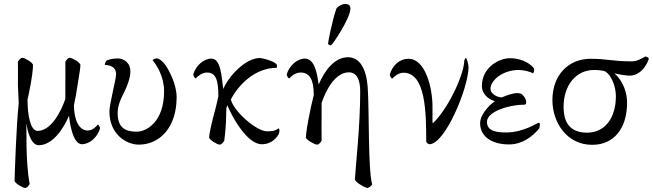

<svg xmlns="http://www.w3.org/2000/svg" viewBox="-20 -715 3257 957"><path d="M92.8 -426.8C81.1 -426.8 74.2 -415 69.3 -407.2C70.3 -370.1 69.3 -303.7 69.3 -291C69.3 -268.6 73.2 -222.7 73.2 -199.2C61.5 -97.7 52.7 168 52.7 185.5C52.7 198.2 94.7 221.7 104.5 221.7C116.2 221.7 123 210 127.9 202.1C106.4 86.9 113.3 -74.2 111.3 -98.6C116.2 -69.3 131.8 8.8 172.9 8.8C241.2 8.8 294.9 -70.3 324.2 -138.7C326.2 -112.3 340.8 2.9 387.7 3.9C426.8 3.9 465.8 -31.2 478.5 -74.2C478.5 -77.1 477.5 -81.1 475.6 -85C472.7 -89.8 469.7 -93.8 466.8 -93.8C460 -85 442.4 -64.5 417 -64.5C372.1 -64.5 348.6 -121.1 348.6 -190.4L358.4 -240.2C372.1 -327.1 380.9 -373 380.9 -390.6C380.9 -403.3 338.9 -426.8 329.1 -426.8C317.4 -426.8 310.5 -415 305.7 -407.2C306.6 -370.1 305.7 -303.7 305.7 -291V-221.7C281.2 -151.4 232.4 -62.5 167 -62.5C131.8 -62.5 117.2 -140.6 117.2 -217.8C117.2 -217.8 121.1 -234.4 122.1 -240.2C140.6 -327.1 144.5 -373 144.5 -390.6C144.5 -403.3 102.5 -426.8 92.8 -426.8Z M558.6 -344.7C558.6 -319.3 525.4 -196.3 525.4 -159.2C525.4 -45.9 609.4 5.9 671.9 5.9C776.4 5.9 860.4 -80.1 860.4 -230.5C860.4 -291 826.2 -361.3 801.8 -394.5C791 -409.2 772.5 -423.8 762.7 -423.8C758.8 -423.8 741.2 -420.9 741.2 -414.1C759.8 -391.6 797.9 -335 797.9 -259.8C797.9 -109.4 711.9 -58.6 661.1 -58.6C608.4 -58.6 566.4 -75.2 566.4 -151.4C566.4 -182.6 577.1 -213.9 599.6 -256.8C613.3 -283.2 629.9 -328.1 629.9 -357.4C629.9 -405.3 594.7 -423.8 566.4 -423.8C537.1 -423.8 512.7 -415 509.8 -412.1C504.9 -405.3 501 -392.6 502.9 -391.6C506.8 -389.6 558.6 -393.6 558.6 -344.7Z M1274.4 -425.8C1206.1 -425.8 1122.1 -339.8 1092.8 -271.5C1084 -334 1081.1 -421.9 1034.2 -422.9C995.1 -422.9 956.1 -387.7 943.4 -344.7C943.4 -341.8 944.3 -337.9 946.3 -334C949.2 -329.1 953.1 -324.2 956.1 -324.2C962.9 -333 986.3 -353.5 1011.7 -353.5C1056.6 -353.5 1068.4 -314.5 1068.4 -235.4C1068.4 -235.4 1056.6 -181.6 1054.7 -175.8C1034.2 -101.6 1022.5 -47.9 1022.5 -30.3C1022.5 -17.6 1064.5 5.9 1074.2 5.9C1085.9 5.9 1092.8 -5.9 1097.7 -13.7C1101.6 -43 1107.4 -95.7 1107.4 -144.5C1107.4 -167 1108.4 -168 1108.4 -175.8C1108.4 -177.7 1112.3 -188.5 1113.3 -190.4C1135.7 -133.8 1211.9 3.9 1284.2 3.9C1336.9 3.9 1360.4 -31.2 1370.1 -47.9C1371.1 -50.8 1373 -58.6 1373 -66.4C1373 -69.3 1371.1 -75.2 1369.1 -75.2C1358.4 -70.3 1355.5 -60.5 1310.5 -60.5C1257.8 -60.5 1141.6 -163.1 1130.9 -219.7C1168 -291 1250 -377 1359.4 -377C1360.4 -378.9 1360.4 -386.7 1360.4 -389.6C1360.4 -406.2 1290 -425.8 1274.4 -425.8Z M1701.2 -695.3C1683.6 -695.3 1660.2 -680.7 1656.2 -670.9C1636.7 -615.2 1615.2 -506.8 1615.2 -498C1615.2 -493.2 1623 -489.3 1627 -489.3H1629.9C1637.7 -492.2 1726.6 -624 1726.6 -672.9C1726.6 -683.6 1721.7 -695.3 1701.2 -695.3ZM1749 177.7C1748 193.4 1801.8 221.7 1810.5 221.7C1819.3 221.7 1830.1 211.9 1835 204.1C1813.5 127 1821.3 -167 1812.5 -283.2C1805.7 -370.1 1774.4 -429.7 1714.8 -429.7C1646.5 -429.7 1597.7 -362.3 1568.4 -293.9C1559.6 -356.4 1546.9 -421.9 1500 -422.9C1460.9 -422.9 1421.9 -387.7 1409.2 -344.7C1409.2 -341.8 1410.2 -337.9 1412.1 -334C1415 -329.1 1418.9 -324.2 1421.9 -324.2C1428.7 -333 1452.1 -353.5 1477.5 -353.5C1522.5 -353.5 1543.9 -320.3 1543.9 -241.2C1543.9 -241.2 1531.2 -189.5 1530.3 -183.6C1511.7 -96.7 1504.9 -47.9 1504.9 -30.3C1504.9 -17.6 1549.8 5.9 1559.6 5.9C1571.3 5.9 1578.1 -5.9 1583 -13.7C1582 -50.8 1583 -120.1 1583 -132.8V-202.1C1606.4 -271.5 1653.3 -354.5 1718.8 -354.5C1758.8 -354.5 1775.4 -316.4 1775.4 -259.8C1775.4 -85 1752.9 107.4 1749 177.7Z M2016.6 -421.9C1968.8 -421.9 1935.5 -386.7 1922.9 -343.8C1922.9 -340.8 1923.8 -336.9 1925.8 -333C1928.7 -328.1 1932.6 -323.2 1935.5 -323.2C1942.4 -332 1965.8 -352.5 1991.2 -352.5C2100.6 -352.5 2104.5 -159.2 2104.5 -9.8C2104.5 -2.9 2116.2 3.9 2120.1 3.9C2199.2 3.9 2315.4 -279.3 2315.4 -380.9C2314.5 -396.5 2306.6 -425.8 2301.8 -425.8C2298.8 -425.8 2294.9 -417 2293.9 -412.1C2293.9 -349.6 2219.7 -180.7 2139.6 -102.5C2138.7 -101.6 2135.7 -102.5 2135.7 -103.5V-183.6C2135.7 -279.3 2099.6 -421.9 2016.6 -421.9Z M2407.2 -107.4C2407.2 -160.2 2519.5 -193.4 2594.7 -193.4C2603.5 -193.4 2602.5 -204.1 2602.5 -207C2602.5 -222.7 2590.8 -237.3 2579.1 -247.1C2573.2 -249 2565.4 -251 2559.6 -251C2533.2 -251 2502.9 -238.3 2480.5 -229.5C2463.9 -229.5 2424.8 -243.2 2424.8 -273.4C2424.8 -312.5 2483.4 -366.2 2565.4 -366.2C2591.8 -366.2 2623 -357.4 2636.7 -349.6C2639.6 -352.5 2642.6 -360.4 2642.6 -366.2C2642.6 -371.1 2640.6 -375 2638.7 -377.9C2630.9 -386.7 2594.7 -424.8 2520.5 -424.8C2468.8 -424.8 2381.8 -379.9 2381.8 -285.2C2381.8 -251 2410.2 -220.7 2446.3 -210.9C2407.2 -181.6 2373 -137.7 2373 -101.6C2373 -33.2 2432.6 4.9 2517.6 4.9C2581.1 4.9 2632.8 -32.2 2668 -75.2C2669.9 -81.1 2670.9 -87.9 2670.9 -96.7C2670.9 -100.6 2668.9 -103.5 2665 -103.5C2660.2 -103.5 2589.8 -54.7 2502.9 -54.7C2452.1 -54.7 2407.2 -62.5 2407.2 -107.4Z M3042 -349.6C3063.5 -343.8 3104.5 -337.9 3118.2 -337.9C3184.6 -337.9 3213.9 -416 3213.9 -422.9C3210.9 -429.7 3205.1 -431.6 3196.3 -433.6C3174.8 -421.9 3157.2 -409.2 3127.9 -409.2C3032.2 -409.2 3008.8 -421.9 2924.8 -421.9C2816.4 -422.9 2733.4 -343.8 2733.4 -215.8C2733.4 -104.5 2805.7 6.8 2930.7 6.8C3039.1 7.8 3105.5 -74.2 3105.5 -202.1C3105.5 -283.2 3061.5 -334 3042 -349.6ZM2940.4 -366.2C2965.8 -366.2 2990.2 -363.3 2999 -357.4C3026.4 -339.8 3049.8 -286.1 3049.8 -235.4C3049.8 -128.9 2997.1 -54.7 2907.2 -53.7C2836.9 -53.7 2789.1 -86.9 2789.1 -182.6C2789.1 -289.1 2850.6 -366.2 2940.4 -366.2Z"/></svg>

Font: Crimson
Style: Roman
Weight: 400
Version: Version 0.2